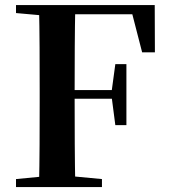

<svg xmlns="http://www.w3.org/2000/svg" viewBox="-20 -761 688 781"><path d="M45.1 0V-32.6L198.2 -47.3H238.9L394.7 -32.6V0ZM138.6 0Q140.6 -85.2 141 -171.8Q141.4 -258.5 141.4 -346.1V-393.6Q141.4 -481.3 141 -567.7Q140.6 -654.1 138.6 -740.5H286.3Q284.6 -655.6 284.1 -567.7Q283.6 -479.8 283.6 -387.2V-359.2Q283.6 -263 284.1 -174.8Q284.6 -86.6 286.3 0ZM212.6 -359.5V-394.7H461.2V-359.5ZM449.1 -252 434.6 -363.5V-392.9L449.1 -500.1H494.2V-252ZM45.1 -707.9V-740.5H212.6V-694.2H198.2ZM558.2 -548 509.1 -738.4 581.3 -702.9H212.6V-740.5H609.4L610.1 -548Z"/></svg>

Font: Source Han Serif JP VF
Style: Regular
Weight: 250
Designer: Ryoko NISHIZUKA 西塚涼子 (kana & ideographs); Frank Grießhammer (Latin, Greek & Cyrillic); Wenlong ZHANG 张文龙 (bopomofo); San
Foundry: Adobe
Version: Version 2.001;hotconv 1.1.0;makeotfexe 2.6.0